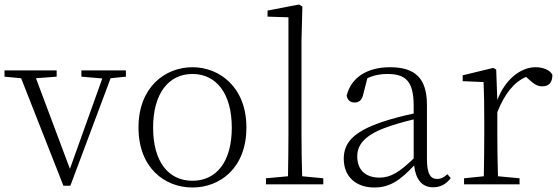

<svg xmlns="http://www.w3.org/2000/svg" viewBox="-28 -820 2484 854"><path d="M532 -507H334V-479L427 -471L283 -69L132 -472L224 -479V-507H-8V-479L66 -472L254 6H285L464 -472L532 -479Z M828 14C949 14 1068 -71 1068 -253C1068 -433 948 -521 828 -521C707 -521 588 -433 588 -253C588 -72 706 14 828 14ZM828 -16C721 -16 653 -101 653 -252C653 -403 721 -491 828 -491C935 -491 1003 -403 1003 -252C1003 -101 935 -16 828 -16Z M1316 -36C1314 -94 1313 -169 1313 -226V-639L1317 -791L1302 -800L1162 -773V-746L1255 -743V-226C1255 -169 1254 -94 1253 -36L1155 -27V0H1410V-27Z M1812 -115C1748 -54 1710 -30 1660 -30C1600 -30 1561 -62 1561 -125C1561 -174 1592 -216 1681 -250C1718 -264 1766 -278 1812 -289ZM1962 -45C1945 -30 1933 -24 1917 -24C1888 -24 1871 -44 1871 -113V-354C1871 -473 1817 -521 1707 -521C1606 -521 1534 -476 1514 -395C1517 -376 1529 -364 1549 -364C1570 -364 1583 -376 1588 -402L1606 -472C1636 -486 1665 -491 1694 -491C1774 -491 1812 -462 1812 -349V-315C1765 -305 1714 -292 1670 -277C1547 -235 1501 -187 1501 -114C1501 -31 1559 14 1637 14C1706 14 1752 -18 1814 -84C1821 -23 1848 13 1898 13C1930 13 1956 0 1977 -28Z M2179 -511 2166 -518 2030 -485V-459L2123 -455C2125 -405 2126 -349 2126 -281V-226C2126 -172 2125 -91 2124 -36L2036 -27V0H2283V-27L2187 -36C2185 -91 2184 -173 2184 -226V-321C2217 -403 2257 -454 2312 -478L2323 -468C2345 -448 2361 -436 2383 -436C2415 -436 2429 -454 2429 -487C2420 -507 2390 -521 2354 -521C2285 -521 2217 -463 2184 -375Z"/></svg>

Font: Noto Serif CJK KR ExtraLight
Style: Regular
Weight: 250
Designer: Ryoko NISHIZUKA 西塚涼子 (kana & ideographs); Frank Grießhammer (Latin, Greek & Cyrillic); Wenlong ZHANG 张文龙 (bopomofo); San
Foundry: Adobe Systems Incorporated
Version: Version 1.000;PS 1;hotconv 16.6.53;makeotf.lib2.5.65590